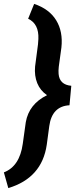

<svg xmlns="http://www.w3.org/2000/svg" viewBox="-66 -799 411 997"><path d="M-45.9 96.2Q36.1 64.5 52.2 -52.2L67.9 -164.6Q84.5 -258.8 178.2 -304.7Q143.1 -328.6 127.4 -367.2Q111.8 -405.8 116.2 -453.6L131.3 -568.8L133.3 -596.7Q136.7 -675.3 80.1 -701.7L111.3 -778.8Q189.9 -752.4 225.8 -693.6Q261.7 -634.8 252.9 -552.7L239.3 -453.1Q236.8 -432.1 238.3 -415Q243.2 -358.9 304.2 -353.5L294.9 -252.4Q204.1 -247.6 189.9 -144.5L176.8 -47.4Q151.9 125 -22.9 177.7Z"/></svg>

Font: RobotoDraft
Style: Bold Italic
Weight: 700
Italic angle: -12°
Version: Version 2.001150; 2014